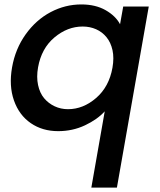

<svg xmlns="http://www.w3.org/2000/svg" viewBox="-20 -580 718 862"><path d="M345.2 -560.1Q408.7 -560.1 453.9 -534.4Q499 -508.8 519 -471.2L533.2 -550.8H647.9L504.9 262.2H390.1L450.2 -80.1Q417 -43.5 361.3 -17.3Q305.7 8.8 241.2 8.8Q170.4 8.8 118.2 -27.1Q65.9 -63 42.7 -128.9Q19.5 -194.8 34.2 -277.8Q48.8 -360.8 95.2 -425.8Q141.6 -490.7 207 -525.4Q272.5 -560.1 345.2 -560.1ZM484.9 -275.9Q492.7 -320.3 485.1 -354.7Q477.5 -389.2 458.3 -412.8Q439 -436.5 411.4 -448.7Q383.8 -460.9 351.1 -460.9Q282.7 -460.9 224.4 -411.9Q166 -362.8 150.9 -277.8Q143.1 -234.4 150.9 -198.2Q158.7 -162.1 178.2 -138.9Q197.8 -115.7 225.3 -102.8Q252.9 -89.8 285.2 -89.8Q353.5 -89.8 411.6 -140.1Q469.7 -190.4 484.9 -275.9Z"/></svg>

Font: SVN-Poppins Medium
Style: Italic
Weight: 500
Italic angle: -10°
Designer: Ninad Kale (Devanagari), Jonny Pinhorn (Latin)
Foundry: Indian Type Foundry
Version: Version 3.002 2017